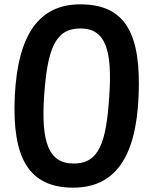

<svg xmlns="http://www.w3.org/2000/svg" viewBox="-20 -816 699 884"><path d="M317 48C506 48 606 -87 618 -372C631 -661 557 -796 350 -796C163 -796 62 -662 48 -372C35 -88 113 48 317 48ZM183 -372C198 -589 233 -685 350 -685C465 -685 498 -588 483 -372C469 -158 436 -63 319 -63C205 -63 169 -159 183 -372Z"/></svg>

Font: 寒蝉团圆体 Round
Style: Regular
Weight: 500
Designer: 寒蝉字型
Version: Version 2.700;Glyphs 3.1.1 (3135)